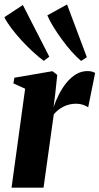

<svg xmlns="http://www.w3.org/2000/svg" viewBox="-23 -862 457 882"><path d="M30 0 92.5 -454.5 38.5 -479 43 -505 218 -535 240 -518 230.5 -428.5 223 -370Q233 -399 247.8 -428.2Q262.5 -457.5 282.2 -481.8Q302 -506 326.2 -520.8Q350.5 -535.5 379 -535.5Q392.5 -535.5 401.2 -532.5Q410 -529.5 414 -527L382 -368.5Q379 -372.5 362.5 -379Q346 -385.5 325 -385.5Q309.5 -385.5 294.8 -381.8Q280 -378 266.8 -371.2Q253.5 -364.5 242.8 -355.5Q232 -346.5 224 -336.5L177 0ZM178 -582.5Q157.5 -597.5 130.8 -621.8Q104 -646 77.2 -675Q50.5 -704 29.2 -732.2Q8 -760.5 -3 -783L82 -839L203.5 -601.5ZM349.5 -582Q330 -598.5 307 -624Q284 -649.5 262 -679.8Q240 -710 222 -739.2Q204 -768.5 194.5 -791.5L285 -841.5L376 -599Z"/></svg>

Font: Merriweather 96pt ExtraBold
Style: Italic
Weight: 800
Italic angle: -7.8°
Version: Version 2.101